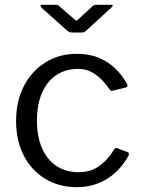

<svg xmlns="http://www.w3.org/2000/svg" viewBox="-20 -762 582 792"><path d="M296.6 -540Q349 -540 388.5 -523.3Q428 -506.6 456.6 -478.4Q485.2 -450.3 504.1 -415.7Q509.7 -403.7 499.2 -401.3L444.1 -387.7Q436.6 -385.3 431.4 -394.5Q411.3 -422.7 391.4 -440.8Q371.6 -459 350 -468.4Q328.4 -477.8 301.6 -477.8Q250.7 -477.8 212.4 -452.3Q174.1 -426.8 153.3 -379Q132.4 -331.3 132.4 -265Q132.4 -198.4 153.5 -150.4Q174.7 -102.4 213.3 -77Q251.9 -51.7 303.9 -51.7Q352.1 -51.7 387.2 -75.6Q422.3 -99.6 451.4 -145.9Q454.1 -150.6 456.7 -151.4Q459.2 -152.2 464.2 -150.2L506.7 -134.3Q514.2 -131.3 510.6 -120.8Q496.5 -94.5 476 -70.7Q455.6 -46.9 429.1 -29Q402.5 -11.1 369.5 -0.5Q336.5 10 296.6 10Q223.1 10 166.4 -24.5Q109.7 -59 78 -120.5Q46.4 -182 46.4 -263Q46.4 -344.6 78.5 -406.9Q110.7 -469.3 167.4 -504.6Q224.1 -540 296.6 -540ZM360.5 -735.4Q364.8 -739.6 369.1 -740.9Q373.4 -742.3 378.8 -742.3H437.4Q452.1 -742.3 438.7 -730.1L337.1 -637.1Q333.6 -634.3 329.4 -631Q325.2 -627.8 317.8 -627.8H278.6Q269.7 -627.8 264.6 -630.7Q259.5 -633.6 254 -638.4L151.4 -730.1Q146.6 -735.2 147.1 -738.7Q147.6 -742.3 153.7 -742.3H207.7Q214.1 -742.3 217.3 -741.4Q220.5 -740.6 225.8 -735.4L283.3 -685.5Q292.4 -677 295.6 -677.3Q298.7 -677.6 306.5 -685.5Z"/></svg>

Font: Libre Franklin Thin
Style: Regular
Weight: 100
Designer: Pablo Impallari, Rodrigo Fuenzalida, Nhung Nguyen
Foundry: Impallari Type
Version: Version 3.000